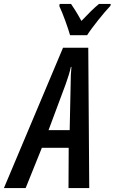

<svg xmlns="http://www.w3.org/2000/svg" viewBox="-84 -961 586 981"><path d="M274 -781H361C384 -818 448 -898 480 -931L482 -941H422C396 -920 366 -890 332 -854C311 -893 292 -922 279 -941H221L219 -930C237 -893 264 -817 274 -781ZM-64 0H47L130 -206H267L266 0H372L367 -717H238ZM164 -296 252 -532C264 -566 273 -594 278 -619H281C278 -592 277 -563 277 -531L272 -296Z"/></svg>

Font: Noto Sans UI Condensed Medium
Style: Italic
Weight: 500
Width: 3
Italic angle: -12°
Designer: Monotype Design Team
Foundry: Monotype Imaging Inc.
Version: Version 1.901